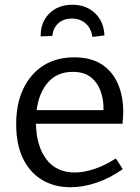

<svg xmlns="http://www.w3.org/2000/svg" viewBox="-20 -778 588 807"><path d="M276 9Q209 9 157.5 -21.5Q106 -52 77 -111Q48 -170 48 -256Q48 -342 78 -405Q108 -468 162.5 -502.5Q217 -537 292 -537Q362 -537 407.5 -507.5Q453 -478 475.5 -426Q498 -374 498 -307Q498 -296 497 -284.5Q496 -273 495 -258H131Q133 -164 175 -108.5Q217 -53 295 -53Q332 -53 376 -67.5Q420 -82 467 -112L496 -67Q440 -28 384 -9.5Q328 9 276 9ZM286 -476Q220 -476 181.5 -431.5Q143 -387 134 -315H415Q416 -358 403 -394.5Q390 -431 361.5 -453.5Q333 -476 286 -476ZM284 -758Q343 -758 380 -722Q417 -686 419 -629L368 -623Q364 -658 340.5 -679Q317 -700 282 -700Q247 -700 225 -680Q203 -660 200 -627L151 -625Q150 -684 187 -721Q224 -758 284 -758Z"/></svg>

Font: Bitter
Style: Regular
Weight: 400
Designer: Sol Matas, and Bitter project Authors
Foundry: Sol Matas
Version: Version 2.001